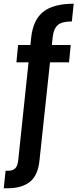

<svg xmlns="http://www.w3.org/2000/svg" viewBox="-76 -792 428 1029"><path d="M309 -677C309 -677 319 -772 319 -772C319 -772 319 -772 319 -772C247 -772 193 -758 156 -729C119 -700 98 -653 91 -590C91 -590 87 -551 87 -551C87 -551 21 -551 21 -551C21 -551 12 -458 12 -458C12 -458 77 -458 77 -458C77 -458 22 64 22 64C22 64 22 64 22 64C20 85 15 100 7 109C-2 118 -14 123 -30 123C-30 123 -46 123 -46 123C-46 123 -56 217 -56 217C-56 217 -34 217 -34 217C-34 217 -34 217 -34 217C17 217 57 205 86 181C114 158 131 119 136 64C136 64 192 -458 192 -458C192 -458 294 -458 294 -458C294 -458 303 -551 303 -551C303 -551 202 -551 202 -551C202 -551 206 -590 206 -590C206 -590 206 -590 206 -590C209 -622 219 -645 234 -658C249 -671 274 -677 309 -677Z"/></svg>

Font: Girnar Poppins
Style: Medium
Weight: 500
Designer: Ninad Kale (Devanagari), Jonny Pinhorn (Latin)
Foundry: Indian Type Foundry
Version: ""